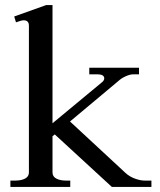

<svg xmlns="http://www.w3.org/2000/svg" viewBox="-20 -737 631 757"><path d="M577 -25V0H421L196 -207L187 -200V-57Q187 -41 202 -33Q217 -25 240 -25H257V0H21V-25H40Q64 -25 79 -33Q94 -41 94 -57V-636Q94 -657 73 -657Q65 -657 43 -649L36 -672L162 -717H187V-251L380 -411Q391 -419 391 -428Q391 -436 384 -440Q377 -444 364 -444H332V-470H528V-444H506Q493 -444 476 -436.5Q459 -429 446 -417L256 -258L475 -55Q490 -41 511.5 -33Q533 -25 550 -25Z"/></svg>

Font: TavirajRegular
Style: Regular
Weight: 400
Designer: Katatrad Team
Foundry: CadsonDemak
Version: Version 1.000